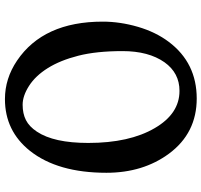

<svg xmlns="http://www.w3.org/2000/svg" viewBox="-40 -778 828 789"><g transform="rotate(90 374.5 -383.0)"><path d="M68.4 -390.6Q68.4 -461.9 89.8 -535.4Q111.3 -608.9 151.9 -662.6Q238.3 -776.9 384.3 -776.9Q526.4 -776.9 610.8 -663.1Q689.5 -556.6 689.5 -405.8Q689.5 -205.6 599.6 -91.8Q517.6 11.2 386.7 11.2Q302.2 11.2 228.5 -38.6Q68.4 -147 68.4 -390.6ZM520.5 -120.1Q566.9 -189.5 566.9 -331.1Q566.9 -500.5 505.9 -604.5Q446.8 -706.1 353 -706.1Q279.3 -706.1 235.4 -644.5Q189.5 -579.1 189.5 -471.9Q189.5 -364.7 208.5 -290.3Q227.5 -215.8 259.3 -165Q291 -114.3 332.3 -87.9Q373.5 -61.5 409.9 -61.5Q446.3 -61.5 472.9 -75Q499.5 -88.4 520.5 -120.1Z"/></g></svg>

Font: Stoke
Style: Regular
Weight: 400
Designer: Nicole Fally
Foundry: Nicole Fally
Version: Version 1.002